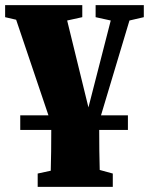

<svg xmlns="http://www.w3.org/2000/svg" viewBox="-30 -507 586 749"><path d="M343 -440V-487H531V-440L475 -427L364 -57H469V0H357Q357 45 357.5 82.5Q358 120 359 156L410 170V222H117V170L168 159Q169 122 169.5 84Q170 46 170 0H49V-57H159L33 -430L-10 -440V-487H291V-440L232 -427L315 -88L402 -427Z"/></svg>

Font: Source Serif Pro Black
Style: Regular
Weight: 900
Designer: Frank Grießhammer
Foundry: Adobe Systems Incorporated
Version: Version 3.001;hotconv 1.0.111;makeotfexe 2.5.65597